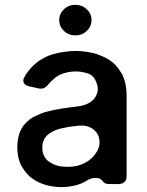

<svg xmlns="http://www.w3.org/2000/svg" viewBox="-20 -764 609 796"><path d="M293 -617.2Q264.6 -617.2 245.1 -635.7Q225.6 -654.3 225.6 -680.7Q225.6 -707 245.1 -725.6Q264.6 -744.1 293 -744.1Q320.3 -744.1 339.8 -725.6Q359.4 -707 359.4 -680.7Q359.4 -654.3 339.8 -635.7Q320.3 -617.2 293 -617.2ZM431.6 -516.6Q416 -526.4 398.4 -533.2Q380.9 -541 362.3 -544.9Q343.8 -548.8 326.2 -550.8Q309.6 -552.7 293 -552.7Q268.6 -552.7 245.1 -548.8Q221.7 -545.9 199.2 -539.1Q175.8 -532.2 156.2 -520.5Q136.7 -509.8 120.1 -494.1Q108.4 -483.4 98.6 -470.7Q88.9 -459 81.1 -444.3Q73.2 -429.7 79.1 -419.9Q84 -410.2 100.6 -406.2Q109.4 -404.3 118.2 -402.3Q127 -400.4 135.7 -398.4Q154.3 -393.6 165 -400.4Q175.8 -407.2 185.5 -419.9Q190.4 -425.8 197.3 -431.6Q203.1 -437.5 210.9 -443.4Q226.6 -455.1 247.1 -460.9Q268.6 -467.8 294.9 -467.8Q313.5 -467.8 328.1 -463.9Q343.8 -460.9 355.5 -454.1Q372.1 -445.3 381.8 -416Q391.6 -387.7 375 -361.3Q366.2 -346.7 346.7 -335.9Q328.1 -325.2 296.9 -322.3Q288.1 -320.3 279.3 -320.3Q270.5 -319.3 260.7 -317.4Q260.7 -317.4 260.7 -317.4Q241.2 -315.4 222.7 -311.5Q203.1 -308.6 184.6 -303.7Q166 -299.8 149.4 -293Q132.8 -286.1 117.2 -278.3Q102.5 -269.5 90.8 -257.8Q78.1 -246.1 69.3 -230.5Q60.5 -215.8 56.6 -196.3Q51.8 -177.7 51.8 -154.3Q51.8 -127.9 57.6 -105.5Q63.5 -82 76.2 -64.5Q87.9 -45.9 104.5 -31.2Q121.1 -17.6 141.6 -7.8Q163.1 2 186.5 6.8Q210 11.7 235.4 11.7Q258.8 11.7 277.3 7.8Q296.9 4.9 313.5 -2Q321.3 -4.9 328.1 -8.8Q335 -11.7 341.8 -16.6Q358.4 -26.4 377 -26.4Q395.5 -26.4 406.2 -12.7Q409.2 -7.8 416 -3.9Q421.9 -1 434.6 -1Q447.3 -1 471.7 -1Q487.3 -1 496.1 -9.8Q504.9 -17.6 504.9 -34.2Q504.9 -143.6 504.9 -363.3Q504.9 -393.6 500 -417Q494.1 -441.4 484.4 -460Q484.4 -460 484.4 -459Q473.6 -477.5 460.9 -492.2Q447.3 -506.8 431.6 -516.6ZM334 -89.8Q318.4 -81.1 299.8 -76.2Q280.3 -72.3 258.8 -72.3Q237.3 -72.3 217.8 -77.1Q199.2 -83 184.6 -92.8Q169.9 -102.5 163.1 -117.2Q155.3 -131.8 155.3 -152.3Q155.3 -166 159.2 -177.7Q163.1 -189.5 170.9 -198.2Q177.7 -207 188.5 -212.9Q198.2 -219.7 210.9 -224.6Q223.6 -229.5 237.3 -232.4Q252 -235.4 267.6 -238.3Q274.4 -239.3 282.2 -240.2Q290 -241.2 299.8 -242.2Q321.3 -245.1 338.9 -241.2Q356.4 -236.3 368.2 -226.6Q390.6 -209 392.6 -178.7Q394.5 -149.4 372.1 -122.1Q372.1 -121.1 372.1 -121.1Q364.3 -111.3 354.5 -103.5Q345.7 -95.7 334 -89.8Z"/></svg>

Font: DeepSea
Style: Medium
Weight: 500
Designer: Stem
Version: Version 3.019;git-0a5106e0b